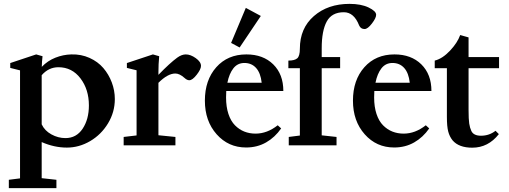

<svg xmlns="http://www.w3.org/2000/svg" viewBox="-20 -747 2617 987"><path d="M25.4 220.2V177.2L83 169.9V-385.3L32.7 -397.9V-422.9L166 -467.3L198.7 -458Q195.3 -430.7 194.8 -403.3Q224.6 -434.6 264.6 -450.4Q304.7 -466.3 346.7 -467.3Q397 -468.8 439.9 -449.5Q482.9 -430.2 511 -397.5Q539.1 -364.7 554.7 -323.2Q570.3 -281.7 570.3 -237.8Q570.3 -170.9 535.4 -113Q500.5 -55.2 443.6 -21.7Q386.7 11.7 323.7 11.7Q258.8 11.7 194.3 -16.6V168.9L270 177.2V220.2ZM280.3 -401.4Q230 -401.4 194.3 -360.4V-107.9Q209.5 -75.2 244.1 -56.2Q278.8 -37.1 316.4 -37.1Q372.6 -37.1 404.8 -85.4Q437 -133.8 437 -205.1Q437 -287.1 393.6 -344.2Q350.1 -401.4 280.3 -401.4Z M615.7 0V-43L682.1 -50.8V-385.7L632.3 -397.9V-422.9L766.1 -467.3L798.3 -458Q794.4 -418 794.4 -375V-362.3Q853.5 -423.3 891.1 -450.7Q914.1 -467.3 935.1 -467.3Q959.5 -467.3 986.3 -448.2Q1013.2 -429.2 1013.2 -408.2Q1013.2 -391.1 991.2 -362.8Q969.2 -334.5 953.1 -334.5Q941.4 -334.5 928.7 -346.2Q903.3 -369.1 881.3 -369.1Q842.3 -369.1 794.4 -321.3V-51.8L881.8 -43V0Z M1211.9 -502.9 1168 -526.4 1243.7 -706.5 1320.8 -665ZM1245.1 11.2Q1153.8 11.2 1093.5 -56.9Q1033.2 -125 1033.2 -229.5Q1033.2 -335.4 1091.8 -401.4Q1150.4 -467.3 1246.6 -467.3Q1332.5 -467.3 1384.5 -416.3Q1436.5 -365.2 1436.5 -279.3H1143.1Q1142.1 -256.8 1142.1 -246.1Q1142.1 -197.8 1154.3 -161.1Q1166.5 -124.5 1188 -102.8Q1209.5 -81.1 1236.1 -70.6Q1262.7 -60.1 1293.9 -60.1Q1353 -60.1 1407.7 -103L1425.3 -86.9Q1393.6 -41 1347.9 -14.9Q1302.2 11.2 1245.1 11.2ZM1236.3 -423.3Q1201.2 -423.3 1179.7 -395.8Q1158.2 -368.2 1148.9 -321.8H1325.2Q1319.8 -371.6 1296.6 -397.5Q1273.4 -423.3 1236.3 -423.3Z M1464.4 0V-43L1521.5 -50.3V-396.5H1462.4V-435.5Q1494.6 -435.5 1508.1 -447.3Q1521.5 -459 1521.5 -496.6Q1521.5 -601.6 1593.5 -664.3Q1665.5 -727.1 1776.9 -727.1Q1835.9 -727.1 1874.8 -708.5Q1913.6 -689.9 1913.6 -670.9Q1913.6 -654.3 1891.8 -626Q1870.1 -597.7 1854 -597.7Q1834.5 -597.7 1826.2 -616.2Q1799.8 -684.1 1747.6 -684.1Q1685.5 -684.1 1659.7 -636.5Q1633.8 -588.9 1633.8 -499V-453.6H1728.5V-396.5H1633.8V-51.3L1710 -43V0Z M2006.3 11.2Q1915 11.2 1854.7 -56.9Q1794.4 -125 1794.4 -229.5Q1794.4 -335.4 1853 -401.4Q1911.6 -467.3 2007.8 -467.3Q2093.8 -467.3 2145.8 -416.3Q2197.8 -365.2 2197.8 -279.3H1904.3Q1903.3 -256.8 1903.3 -246.1Q1903.3 -197.8 1915.5 -161.1Q1927.7 -124.5 1949.2 -102.8Q1970.7 -81.1 1997.3 -70.6Q2023.9 -60.1 2055.2 -60.1Q2114.3 -60.1 2168.9 -103L2186.5 -86.9Q2154.8 -41 2109.1 -14.9Q2063.5 11.2 2006.3 11.2ZM1997.6 -423.3Q1962.4 -423.3 1940.9 -395.8Q1919.4 -368.2 1910.2 -321.8H2086.4Q2081.1 -371.6 2057.9 -397.5Q2034.7 -423.3 1997.6 -423.3Z M2407.7 12.2Q2338.9 12.2 2306.6 -25.4Q2291 -44.9 2284.2 -70.6Q2277.3 -96.2 2277.3 -146.5V-396.5H2214.8V-435.5Q2254.4 -445.3 2293 -486.1Q2331.5 -526.9 2345.7 -566.9L2388.7 -554.7V-453.6H2545.4V-396.5H2388.7V-182.1Q2388.7 -133.8 2392.1 -111.8Q2395.5 -89.8 2402.8 -74.2Q2414.1 -49.3 2452.6 -49.3Q2495.1 -49.3 2527.3 -74.7L2544.4 -57.6Q2489.7 12.2 2407.7 12.2Z"/></svg>

Font: Elstob 6pt SemiBold
Style: Regular
Weight: 600
Designer: Peter S. Baker
Version: Version 1.015